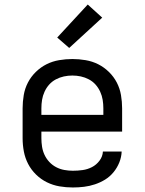

<svg xmlns="http://www.w3.org/2000/svg" viewBox="-20 -821 640 849"><path d="M302 8Q272 8 243 3Q214 -2 187.5 -15Q161 -28 139.5 -49Q118 -70 104.5 -96Q91 -122 85.5 -151Q80 -180 80 -210V-342Q80 -371 85 -400.5Q90 -430 103.5 -456Q117 -482 138.5 -503Q160 -524 186 -537Q212 -550 241.5 -555Q271 -560 300 -560Q329 -560 358.5 -555Q388 -550 414 -537Q440 -524 461.5 -503Q483 -482 496.5 -456Q510 -430 515 -400.5Q520 -371 520 -342V-239H163V-210Q163 -191 166 -172Q169 -153 177 -136Q185 -119 198 -105Q211 -91 228 -82Q245 -73 264 -69.5Q283 -66 302 -66Q324 -66 345.5 -69Q367 -72 386.5 -82Q406 -92 420 -110.5Q434 -129 435 -151H518Q517 -126 507.5 -102.5Q498 -79 482 -59.5Q466 -40 445 -27Q424 -14 400 -6Q376 2 351.5 5Q327 8 302 8ZM163 -313H437V-342Q437 -361 434 -379.5Q431 -398 423 -415.5Q415 -433 402.5 -447Q390 -461 373 -470Q356 -479 337.5 -483Q319 -487 300 -487Q281 -487 262.5 -483Q244 -479 227 -470Q210 -461 197.5 -447Q185 -433 177 -415.5Q169 -398 166 -379.5Q163 -361 163 -342ZM286 -609 233 -655 368 -801 432 -743Z"/></svg>

Font: Monocode
Style: Regular
Weight: 400
Designer: Belleve Invis
Foundry: Belleve Invis
Version: Version 16.1.0; ttfautohint (v1.8.4)